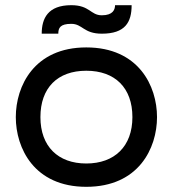

<svg xmlns="http://www.w3.org/2000/svg" viewBox="-20 -707 667 741"><path d="M313 14C515 14 586 -135 586 -255C586 -375 515 -524 313 -524C112 -524 41 -375 41 -255C41 -135 112 14 313 14ZM136 -255C136 -368 202 -434 313 -434C424 -434 491 -368 491 -255C491 -142 422 -76 313 -76C204 -76 136 -142 136 -255ZM141 -577H205C205 -599 212 -615 255 -615C299 -615 302 -577 373 -577C463 -577 488 -621 488 -687H424C424 -670 416 -648 373 -648C329 -648 327 -687 255 -687C165 -687 141 -636 141 -577Z"/></svg>

Font: Hibana 45 SubMedium
Style: Regular
Weight: 500
Width: 6
Designer: pygmalion
Foundry: ybstudio
Version: Version 2021.007;FEAKit 1.0